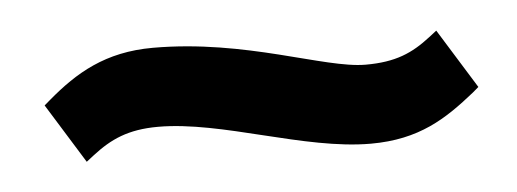

<svg xmlns="http://www.w3.org/2000/svg" viewBox="-27 -408 614 228"><g transform="rotate(-5 280.5 -294.0)"><path d="M26 -305 70 -234 79 -241C101 -258 122 -268 158 -268C234 -268 329 -226 408 -226C466 -226 499 -248 534 -276L541 -282L497 -353L488 -346C466 -329 446 -320 410 -320C361 -320 271 -362 160 -362C103 -362 67 -340 33 -311Z"/></g></svg>

Font: Charger Pro
Style: ExBdSuExt
Weight: 400
Designer: Jasper
Foundry: Cannot Into Space Fonts
Version: Version 1.09